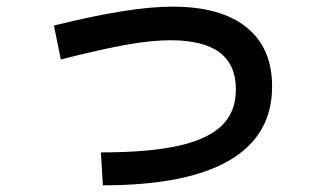

<svg xmlns="http://www.w3.org/2000/svg" viewBox="-20 -556 978 575"><path d="M686.5 -288.1Q686.5 -362.3 637.7 -398.9Q588.9 -435.5 490.2 -435.5Q434.1 -435.5 357.7 -421.9Q281.2 -408.2 162.1 -377.9L141.6 -479.5Q260.3 -508.8 346.9 -522.5Q433.6 -536.1 497.1 -536.1Q641.1 -536.1 718 -474.4Q794.9 -412.6 794.9 -296.9Q794.9 -150.4 667 -75.7Q539.1 -1 288.1 -1L282.2 -99.6Q425.3 -99.6 514.2 -119.4Q603 -139.2 644.8 -180.4Q686.5 -221.7 686.5 -288.1Z"/></svg>

Font: Pretendard SemiBold
Style: Regular
Weight: 600
Designer: Base glyphs from Inter by Rasmus Andersson; Hangeul glyphs from Noto Sans CJK(Source Han Sans) by Jang Soo-young and Kan
Foundry: Kil Hyung-jin
Version: Version 1.309